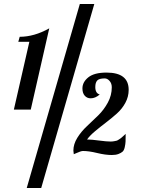

<svg xmlns="http://www.w3.org/2000/svg" viewBox="-20 -770 724 955"><path d="M449 -750 185 165H113L377 -750ZM225 -629 133 -225H49L126 -562H71L78 -587Q150 -587 225 -629ZM417 -76Q435 -76 472.5 -71Q510 -66 530 -66Q539 -66 547 -67.5Q555 -69 559.5 -70Q564 -71 572 -76.5Q580 -82 581.5 -83Q583 -84 593 -93Q603 -102 605 -104Q605 -78 604.5 -66Q604 -54 600.5 -38Q597 -22 589.5 -15.5Q582 -9 569 -4Q556 1 536 1Q504 1 463 -9Q422 -19 393 -19Q387 -19 378.5 -16Q370 -13 360 -8.5Q350 -4 347 -3Q345 -15 345 -21Q345 -53 364.5 -84.5Q384 -116 412.5 -142.5Q441 -169 469 -196.5Q497 -224 516.5 -260Q536 -296 536 -336Q536 -355 525 -367.5Q514 -380 501 -380Q473 -380 463.5 -369.5Q454 -359 454 -337Q454 -306 476 -300Q454 -281 431 -281Q413 -281 401.5 -294Q390 -307 390 -330Q390 -362 419.5 -385.5Q449 -409 510 -409Q620 -409 620 -323Q620 -289 603.5 -258.5Q587 -228 560.5 -204.5Q534 -181 507 -160.5Q480 -140 453 -117.5Q426 -95 413 -76Z"/></svg>

Font: Lobster Two
Style: Bold Italic
Weight: 700
Designer: Pablo Impallari
Foundry: Pablo Impallari. www.impallari.com
Version: Version 2.000